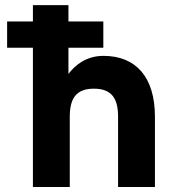

<svg xmlns="http://www.w3.org/2000/svg" viewBox="-20 -743 681 763"><path d="M449.2 0H595.7V-279.3C595.7 -435.5 521 -521 391.1 -521C321.8 -521 277.3 -482.9 252 -449.2V-553.2H390.6V-657.7H252V-722.7H110.8V-657.7H8.3V-553.2H110.8V0H257.3V-279.3C257.3 -350.6 281.7 -390.6 353 -390.6C424.8 -390.6 449.2 -350.6 449.2 -279.3Z"/></svg>

Font: Giphurs ExtraBold
Style: Regular
Weight: 800
Version: Version 1.000